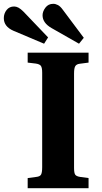

<svg xmlns="http://www.w3.org/2000/svg" viewBox="-96 -986 533 1006"><path d="M49 0V-53L94 -59Q114 -61 119.5 -72Q125 -83 125 -110V-605Q125 -631 118.5 -640.5Q112 -650 91 -653L49 -658V-710H368V-658L322 -652Q305 -650 298.5 -639.5Q292 -629 292 -601V-106Q292 -80 298 -71Q304 -62 324 -59L368 -53V0ZM318 -757 174 -839Q127 -866 127 -906Q127 -926 142 -946Q157 -966 183 -966Q195 -966 207.5 -959.5Q220 -953 233 -935L343 -788ZM135 -757 -26 -825Q-76 -847 -76 -891Q-76 -915 -61.5 -933.5Q-47 -952 -22 -952Q-11 -952 0.5 -946Q12 -940 27 -925L156 -790Z"/></svg>

Font: Literata 36pt
Style: Bold
Weight: 700
Designer: Latin by Veronika Burian and Jose Scaglione. Greek by Irene Vlachou. Cyrillic by Vera Evstafieva.
Foundry: TypeTogether
Version: Version 3.002